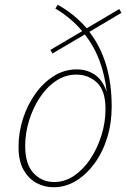

<svg xmlns="http://www.w3.org/2000/svg" viewBox="-20 -775 531 808"><path d="M205 13Q168 13 134.5 -4.5Q101 -22 79.5 -59.5Q58 -97 58 -157Q58 -217 76.5 -275Q95 -333 128.5 -380Q162 -427 206.5 -455Q251 -483 303 -483Q347 -483 380 -460Q413 -437 429 -388Q422 -456 399.5 -517.5Q377 -579 337 -630L201 -550L192 -565L326 -644Q279 -700 213 -739L223 -755Q293 -716 345 -656L482 -737L491 -721L356 -641Q402 -582 426 -503.5Q450 -425 450 -326Q450 -257 431 -195.5Q412 -134 378 -87.5Q344 -41 300 -14Q256 13 205 13ZM208 -9Q253 -9 292 -35.5Q331 -62 360.5 -106.5Q390 -151 407 -205.5Q424 -260 424 -316Q424 -393 388.5 -427Q353 -461 301 -461Q255 -461 215.5 -434.5Q176 -408 147 -363.5Q118 -319 102 -266.5Q86 -214 86 -161Q86 -84 121 -46.5Q156 -9 208 -9Z"/></svg>

Font: Source Serif 4 SmText ExtraLight
Style: Italic
Weight: 200
Italic angle: -12°
Designer: Frank Grießhammer
Foundry: Adobe
Version: Version 4.005;hotconv 1.1.0;makeotfexe 2.6.0